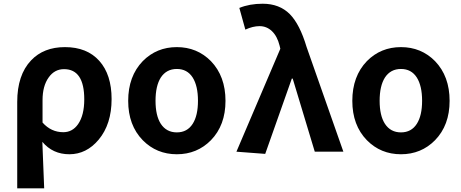

<svg xmlns="http://www.w3.org/2000/svg" viewBox="-20 -813 2473 1029"><path d="M72.3 196.3V-266.6Q72.3 -411.1 146.5 -489.3Q213.9 -560.5 328.1 -560.5Q446.3 -560.5 512.2 -486.8Q578.1 -413.1 578.1 -282.2Q578.1 -147.5 508.8 -64.5Q443.4 13.7 351.6 13.7Q262.7 13.7 207 -52.7Q208 -34.2 209 1Q214.8 128.9 216.8 196.3ZM319.3 -104.5Q368.2 -104.5 398.4 -147.5Q431.6 -195.3 431.6 -280.3Q431.6 -442.4 323.2 -442.4Q272.5 -442.4 241.2 -398.4Q208 -352.5 208 -276.4V-156.2Q253.9 -104.5 319.3 -104.5Z M745.1 -61.5Q667 -141.6 667 -272.5Q667 -404.3 745.1 -485.4Q819.3 -560.5 927.7 -560.5Q1036.1 -560.5 1110.4 -485.4Q1188.5 -404.3 1188.5 -272.5Q1188.5 -141.6 1110.4 -61.5Q1036.1 13.7 927.7 13.7Q819.3 13.7 745.1 -61.5ZM1012.7 -149.4Q1041 -193.4 1041 -272.9Q1041 -352.5 1012.7 -397.5Q983.4 -443.4 927.7 -443.4Q872.1 -443.4 841.8 -397.5Q813.5 -352.5 813.5 -272.9Q813.5 -193.4 841.8 -149.4Q872.1 -103.5 927.7 -103.5Q983.4 -103.5 1012.7 -149.4Z M1401.4 11.7 1247.1 0 1482.4 -551.8 1478.5 -568.4Q1465.8 -619.1 1437.5 -646Q1409.2 -672.9 1371.1 -672.9Q1335 -672.9 1294.9 -654.3L1262.7 -770.5Q1317.4 -793 1387.7 -793Q1477.5 -793 1533.2 -737.3Q1586.9 -682.6 1623 -561.5L1820.3 0H1667L1548.8 -391.6H1543.9Z M1946.3 -61.5Q1868.2 -141.6 1868.2 -272.5Q1868.2 -404.3 1946.3 -485.4Q2020.5 -560.5 2128.9 -560.5Q2237.3 -560.5 2311.5 -485.4Q2389.6 -404.3 2389.6 -272.5Q2389.6 -141.6 2311.5 -61.5Q2237.3 13.7 2128.9 13.7Q2020.5 13.7 1946.3 -61.5ZM2213.9 -149.4Q2242.2 -193.4 2242.2 -272.9Q2242.2 -352.5 2213.9 -397.5Q2184.6 -443.4 2128.9 -443.4Q2073.2 -443.4 2043 -397.5Q2014.6 -352.5 2014.6 -272.9Q2014.6 -193.4 2043 -149.4Q2073.2 -103.5 2128.9 -103.5Q2184.6 -103.5 2213.9 -149.4Z"/></svg>

Font: Bpmf GenYo Gothic B
Style: B
Weight: 700
Foundry: But Ko
Version: Version 1.320